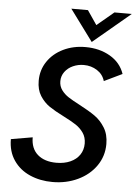

<svg xmlns="http://www.w3.org/2000/svg" viewBox="-60 -936 701 990"><g transform="rotate(5 291.0 -441.5)"><path d="M16.6 -193.8 127.9 -212.9Q127.9 -154.8 163.6 -123.8Q199.2 -92.8 260.7 -92.8Q301.8 -92.8 332.8 -106.7Q363.8 -120.6 380.9 -145.8Q397.9 -170.9 397.9 -204.1Q397.9 -236.3 381.8 -259.5Q365.7 -282.7 341.8 -298.3Q317.9 -314 277.3 -334.5Q230.5 -357.9 201.9 -377.4Q173.3 -397 153.3 -428.5Q133.3 -460 133.3 -506.3Q133.3 -562 163.1 -606.2Q192.9 -650.4 244.4 -675.3Q295.9 -700.2 358.9 -700.2Q431.6 -700.2 486.6 -668.2Q541.5 -636.2 561 -578.6L467.8 -533.7Q458 -567.9 427.5 -587.6Q397 -607.4 357.9 -607.4Q328.6 -607.4 302.5 -595.7Q276.4 -584 260.5 -562.5Q244.6 -541 244.6 -513.7Q244.6 -487.8 259 -468Q273.4 -448.2 295.2 -434.1Q316.9 -419.9 355.5 -399.9Q404.8 -374 435.3 -352.5Q465.8 -331.1 487.5 -296.1Q509.3 -261.2 509.3 -211.4Q509.3 -148.4 474.4 -98.4Q439.5 -48.3 380.1 -20.3Q320.8 7.8 249.5 7.8Q185.1 7.8 132.1 -15.4Q79.1 -38.6 47.9 -84.2Q16.6 -129.9 16.6 -193.8ZM388.2 -729 268.6 -891.1H354.5L404.3 -817.9L491.7 -891.1H581.5Z"/></g></svg>

Font: Acari Sans SemiBold
Style: Italic
Weight: 600
Italic angle: -13°
Designer: Alfredo Marco Pradil and Stefan Peev
Foundry: Hanken Design Co.
Version: Version 1.045;January 11, 2019;FontCreator 11.5.0.2425 64-bi